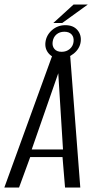

<svg xmlns="http://www.w3.org/2000/svg" viewBox="-43 -844 433 864"><path d="M-23.5 0 191.1 -591H273L318.3 0H249.7L238.3 -137.3H93L42.7 0ZM99.8 -171.5H240.5L219.2 -514.4ZM229.9 -581.1Q195.6 -581.1 176.5 -603Q157.5 -624.9 161.7 -655.2Q166 -686.8 191.4 -708.8Q216.8 -730.7 251.1 -730.7Q286.9 -730.7 305.6 -708.6Q324.3 -686.5 320 -655.2Q315.7 -624.9 289 -603Q262.2 -581.1 229.9 -581.1ZM234.4 -610.9Q255.9 -610.9 270.7 -623.5Q285.5 -636.1 287.9 -655.2Q290.6 -676.4 279.4 -688.8Q268.2 -701.2 246.6 -701.2Q225.1 -701.2 210.8 -688.8Q196.5 -676.4 193.8 -655.2Q191.4 -636.1 202.1 -623.5Q212.8 -610.9 234.4 -610.9ZM197 -740.6 288 -823.6H352L237.2 -740.6Z"/></svg>

Font: Alumni Sans SC Thin
Style: Italic
Weight: 100
Italic angle: -8°
Designer: Robert E. Leuschke
Foundry: Robert E. Leuschke
Version: Version 1.016